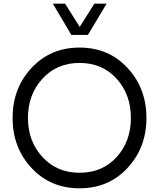

<svg xmlns="http://www.w3.org/2000/svg" viewBox="-20 -1020 870 1050"><path d="M269 -1000H335.9L416 -873L496.1 -1000H563L460.9 -829.1H370.1ZM677.5 -101.6Q574.2 9.8 415 9.8Q255.9 9.8 152.3 -101.6Q48.8 -212.9 48.8 -375Q48.8 -537.1 152.3 -648.4Q255.9 -759.8 415 -759.8Q574.2 -759.8 677.5 -648.4Q780.8 -537.1 780.8 -375Q780.8 -212.9 677.5 -101.6ZM415 -75.2Q540 -75.2 617.9 -161.1Q695.8 -247.1 695.8 -375Q695.8 -502.9 617.9 -589.4Q540 -675.8 415 -675.8Q291 -675.8 211.9 -589.4Q132.8 -502.9 132.8 -375Q132.8 -248 211.9 -161.6Q291 -75.2 415 -75.2Z"/></svg>

Font: ø
Style: ø
Weight: 400
Designer: Samuel Oakes
Foundry: Samuel Oakes
Version: Version 1.000;PS 001.000;hotconv 1.0.88;makeotf.lib2.5.64775